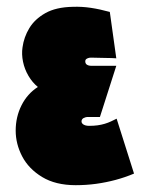

<svg xmlns="http://www.w3.org/2000/svg" viewBox="-20 -532 440 563"><path d="M321 -361 302 -497Q273 -505 246.5 -509Q220 -513 193 -512Q144 -511 113 -493.5Q82 -476 66 -449.5Q50 -423 46 -393Q43 -373 47.5 -351Q52 -329 63.5 -309.5Q75 -290 91 -277Q60 -257 43 -223Q26 -189 26 -149Q26 -110 45 -73.5Q64 -37 103.5 -13Q143 11 202 11Q233 11 262 7Q291 3 319 -4.5Q347 -12 373 -23L322 -184Q314 -180 305.5 -176Q297 -172 287 -169Q277 -166 266 -164.5Q255 -163 241 -163Q235 -163 230 -164.5Q225 -166 222 -169Q219 -172 219 -176Q219 -179 220.5 -181.5Q222 -184 224.5 -185.5Q227 -187 230.5 -188Q234 -189 238 -189H273L321 -339H248Q243 -339 238.5 -340.5Q234 -342 232 -345Q230 -348 230 -352Q230 -356 232 -358Q234 -360 238 -361.5Q242 -363 247 -363Q258 -363 269.5 -362.5Q281 -362 294 -362Q307 -362 321 -361Z"/></svg>

Font: Advent Pro Black
Style: Regular
Weight: 900
Version: Version 3.000